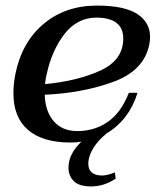

<svg xmlns="http://www.w3.org/2000/svg" viewBox="-20 -500 557 687"><path d="M140 -161Q142 -101 172.5 -66Q203 -31 256 -31Q319 -31 366.5 -64.5Q414 -98 441 -168H472Q458 -121 430 -84Q402 -47 362 -23Q331 2 313.5 30.5Q296 59 296 86Q296 107 309 117.5Q322 128 344 128Q364 128 391 117L394 139Q353 167 306 167Q262 167 243.5 147.5Q225 128 225 100Q225 51 271 7Q253 10 232 10Q133 10 80.5 -35Q28 -80 28 -166Q28 -200 35 -235Q58 -349 136 -414.5Q214 -480 327 -480Q425 -480 471 -450Q517 -420 517 -368Q517 -355 514 -340Q495 -247 385 -207Q275 -167 140 -161ZM421 -362Q421 -436 326 -437Q256 -437 210.5 -378Q165 -319 147 -234Q144 -223 143 -214Q142 -205 141 -199Q257 -210 339 -247.5Q421 -285 421 -362Z"/></svg>

Font: Taviraj Medium
Style: Italic
Weight: 500
Italic angle: -12°
Designer: Katatrad Team
Foundry: CadsonDemak
Version: Version 1.001